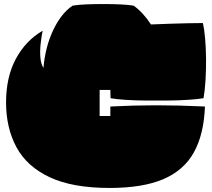

<svg xmlns="http://www.w3.org/2000/svg" viewBox="-20 -895 1049 950"><path d="M522 35Q339 35 226 -18Q113 -71 61.5 -166.5Q10 -262 10 -388Q10 -514 58.5 -604Q107 -694 191 -743Q185 -714 181 -677.5Q177 -641 180 -609Q183 -577 195 -559Q204 -663 243 -745.5Q282 -828 339 -867Q368 -872 409 -873.5Q450 -875 493 -875Q539 -875 579.5 -873Q620 -871 641 -867Q687 -835 727 -774Q772 -776 819 -777.5Q866 -779 909.5 -780Q953 -781 984 -781Q991 -750 995 -703.5Q999 -657 999.5 -604Q1000 -551 997 -500Q994 -449 987 -409Q956 -404 909 -401Q862 -398 807.5 -397.5Q753 -397 699.5 -397.5Q646 -398 601 -401Q556 -404 527 -409L526 -450H473V-321H526V-368Q642 -374 754.5 -374Q867 -374 994 -368Q989 -231 939.5 -141.5Q890 -52 788 -8.5Q686 35 522 35Z"/></svg>

Font: Oi
Style: Regular
Weight: 400
Designer: Kostas Bartsokas, Mohamad Dakak
Foundry: Foundry5
Version: Version 4.000